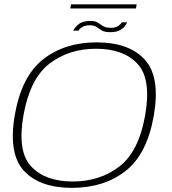

<svg xmlns="http://www.w3.org/2000/svg" viewBox="-20 -880 808 904"><path d="M318.5 4.5Q167.5 4.5 93 -75.5Q18.5 -155.5 49.5 -337.5Q81 -520 182.5 -600.2Q284 -680.5 435.2 -680.5Q586.5 -680.5 661 -600Q735.5 -519.5 704.5 -337.5Q673 -155 571.5 -75.2Q470 4.5 318.5 4.5ZM322 -25.5Q450.5 -25.5 542 -96Q633.5 -166.5 663.5 -337.5Q693.5 -509 627.2 -579.8Q561 -650.5 432 -650.5Q303.5 -650.5 212.2 -579.8Q121 -509 90.5 -337.5Q60.5 -166.5 127 -96Q193.5 -25.5 322 -25.5ZM500 -728.5Q472 -728.5 458.8 -736.8Q445.5 -745 434.2 -753Q423 -761 402.5 -761Q380 -761 366.2 -752Q352.5 -743 350 -735.5H325Q329 -748 348.8 -764.8Q368.5 -781.5 405.5 -781.5Q424 -781.5 434.5 -776.5Q445 -771.5 453.2 -765Q461.5 -758.5 472.5 -753.8Q483.5 -749 503.5 -749Q524.5 -749 537.5 -758.2Q550.5 -767.5 553 -775H578.5Q576.5 -768.5 568.2 -757.2Q560 -746 543.5 -737.2Q527 -728.5 500 -728.5ZM311 -840 314.5 -859.5H623.5L620 -840Z"/></svg>

Font: Anybody ExtraExpanded ExtraLight
Style: Italic
Weight: 200
Width: 8
Italic angle: -10°
Designer: Tyler Finck
Foundry: Etcetera Type Company
Version: Version 1.010; ttfautohint (v1.8.3) -l 8 -r 50 -G 200 -x 14 